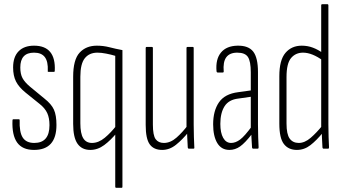

<svg xmlns="http://www.w3.org/2000/svg" viewBox="-20 -703 1628 908"><path d="M141 6Q86 6 61 -29Q36 -64 39 -134Q39 -139 43 -139H70Q73 -139 73 -135Q71 -78 87.5 -52.5Q104 -27 142 -27Q214 -27 214 -111Q214 -145 203.5 -168Q193 -191 168 -211L101 -265Q69 -291 55.5 -318Q42 -345 42 -384Q42 -434 68 -460.5Q94 -487 141 -487Q193 -487 217.5 -457Q242 -427 239 -368Q239 -363 235 -363H210Q208 -363 206.5 -364Q205 -365 206 -368Q208 -412 192 -433Q176 -454 141 -454Q76 -454 76 -384Q76 -353 86.5 -333.5Q97 -314 122 -293L190 -237Q223 -211 235 -184.5Q247 -158 247 -112Q247 -53 220.5 -23.5Q194 6 141 6Z M529 185Q525 185 525 180V-439Q505 -445 482 -449.5Q459 -454 441 -454Q402 -454 381 -427.5Q360 -401 360 -340V-120Q360 -72 373.5 -49.5Q387 -27 415 -27Q446 -27 475.5 -51.5Q505 -76 532 -111L534 -77Q504 -40 473 -17Q442 6 407 6Q367 6 346.5 -23.5Q326 -53 326 -117V-340Q326 -421 356.5 -454Q387 -487 438 -487Q469 -487 498 -479.5Q527 -472 559 -466V180Q559 185 556 185Z M747 6Q707 6 688 -20.5Q669 -47 669 -112V-476Q669 -481 673 -481H698Q703 -481 703 -476V-114Q703 -63 716 -45Q729 -27 755 -27Q786 -27 814.5 -52Q843 -77 870 -113L872 -79Q843 -43 812.5 -18.5Q782 6 747 6ZM873 0Q869 0 868 -5Q867 -28 865.5 -54.5Q864 -81 864 -95L862 -99V-476Q862 -481 867 -481H892Q896 -481 896 -476V-114Q896 -82 897 -55Q898 -28 899 -6Q900 0 895 0Z M1177 0Q1173 0 1172 -5Q1170 -30 1169 -55.5Q1168 -81 1168 -95L1166 -98V-361Q1166 -413 1152.5 -433.5Q1139 -454 1102 -454Q1066 -454 1050 -432Q1034 -410 1038 -365Q1038 -360 1033 -360H1010Q1005 -360 1004 -366Q999 -423 1025 -454.5Q1051 -486 1103 -487Q1155 -488 1177.5 -459Q1200 -430 1200 -362V-114Q1200 -82 1201 -54.5Q1202 -27 1203 -6Q1203 0 1199 0ZM1065 6Q1027 6 1007.5 -26.5Q988 -59 988 -115Q988 -179 1015.5 -219Q1043 -259 1106 -267L1171 -276V-246L1108 -237Q1062 -232 1042 -200.5Q1022 -169 1022 -117Q1022 -75 1035.5 -51Q1049 -27 1073 -27Q1094 -27 1115.5 -43Q1137 -59 1172 -107L1173 -71Q1139 -27 1115.5 -10.5Q1092 6 1065 6Z M1384 6Q1344 6 1322.5 -22Q1301 -50 1301 -118V-343Q1301 -419 1330 -453Q1359 -487 1407 -487Q1435 -487 1460 -477.5Q1485 -468 1508 -451V-416Q1456 -454 1413 -454Q1378 -454 1356.5 -428.5Q1335 -403 1335 -339V-119Q1335 -68 1350 -47.5Q1365 -27 1393 -27Q1421 -27 1449 -51Q1477 -75 1506 -111L1507 -76Q1477 -39 1448 -16.5Q1419 6 1384 6ZM1510 0Q1506 0 1505 -5Q1504 -28 1502.5 -54.5Q1501 -81 1501 -95L1499 -99V-678Q1499 -683 1504 -683H1529Q1533 -683 1533 -678V-114Q1533 -82 1534 -55Q1535 -28 1536 -6Q1536 0 1532 0Z"/></svg>

Font: Sofia Sans Extra Condensed ExtraLight
Style: Regular
Weight: 250
Designer: Botio Nikoltchev, Ani Petrova
Foundry: lettersoup
Version: Version 4.101